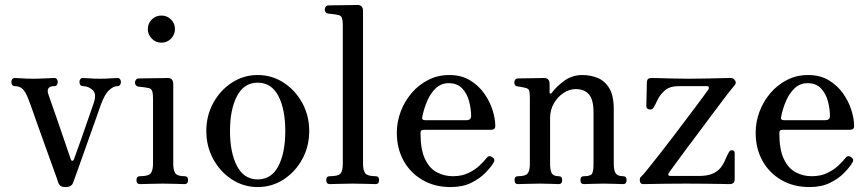

<svg xmlns="http://www.w3.org/2000/svg" viewBox="-20 -746 3516 778"><path d="M247 12Q231 12 224.5 6.5Q218 1 215 -9Q213 -17 203.5 -42.5Q194 -68 181.5 -103.5Q169 -139 154.5 -178.5Q140 -218 127.5 -254Q115 -290 106 -315Q97 -340 94 -347Q84 -373 72 -385Q60 -397 40 -397Q33 -397 29.5 -402Q26 -407 26 -414Q26 -420 29.5 -425Q33 -430 40 -430Q50 -430 70 -428.5Q90 -427 114 -427Q137 -427 163.5 -428.5Q190 -430 200 -430Q207 -430 210.5 -425Q214 -420 214 -414Q214 -407 210.5 -402Q207 -397 200 -397Q182 -397 176.5 -388.5Q171 -380 175 -367Q177 -360 187 -332Q197 -304 210 -266.5Q223 -229 235.5 -192Q248 -155 257 -129.5Q266 -104 267 -100Q269 -94 273.5 -94.5Q278 -95 279 -99Q282 -107 290.5 -130.5Q299 -154 310 -185Q321 -216 331.5 -247Q342 -278 350.5 -301.5Q359 -325 361 -332Q372 -367 354.5 -382Q337 -397 316 -397Q309 -397 305.5 -402Q302 -407 302 -414Q302 -420 305.5 -425Q309 -430 316 -430Q326 -430 343 -428.5Q360 -427 384 -427Q408 -427 427 -428.5Q446 -430 456 -430Q463 -430 466.5 -425Q470 -420 470 -414Q470 -407 466.5 -402Q463 -397 456 -397Q440 -397 422 -380.5Q404 -364 388 -320Q386 -314 375.5 -284Q365 -254 350 -212.5Q335 -171 320 -128Q305 -85 293 -52Q281 -19 277 -8Q271 12 247 12Z M547 0Q533 0 533 -16Q533 -32 547 -32Q582 -32 591 -44Q600 -56 600 -83V-347Q600 -372 595 -380.5Q590 -389 577 -390Q570 -392 558 -393Q546 -394 540 -395Q527 -398 527 -412Q527 -418 531 -423Q535 -428 541 -428Q544 -428 560.5 -428.5Q577 -429 598 -429Q619 -429 636.5 -429.5Q654 -430 659 -430Q682 -430 682 -406V-83Q682 -56 690.5 -44Q699 -32 728 -32Q742 -32 742 -16Q742 0 728 0Q718 0 691 -1Q664 -2 641 -2Q617 -2 587.5 -1Q558 0 547 0ZM634 -573Q611 -573 595 -589.5Q579 -606 579 -628Q579 -651 595 -667Q611 -683 634 -683Q657 -683 673 -667Q689 -651 689 -628Q689 -606 673 -589.5Q657 -573 634 -573Z M1024 12Q967 12 919.5 -19Q872 -50 844 -101.5Q816 -153 816 -215Q816 -277 844 -328.5Q872 -380 919.5 -411Q967 -442 1024 -442Q1082 -442 1129.5 -411Q1177 -380 1205 -328.5Q1233 -277 1233 -215Q1233 -153 1205 -101.5Q1177 -50 1129.5 -19Q1082 12 1024 12ZM1024 -19Q1080 -19 1108 -73Q1136 -127 1136 -215Q1136 -303 1108 -357Q1080 -411 1024 -411Q969 -411 940.5 -357Q912 -303 912 -215Q912 -127 940.5 -73Q969 -19 1024 -19Z M1316 0Q1302 0 1302 -16Q1302 -32 1316 -32Q1351 -32 1360 -43Q1369 -54 1369 -82V-643Q1369 -668 1364 -676.5Q1359 -685 1346 -686Q1339 -688 1327 -689Q1315 -690 1309 -691Q1296 -694 1296 -708Q1296 -714 1300 -719Q1304 -724 1310 -724Q1313 -724 1329.5 -724.5Q1346 -725 1367 -725Q1388 -725 1405.5 -725.5Q1423 -726 1428 -726Q1451 -726 1451 -702V-84Q1451 -55 1460.5 -43.5Q1470 -32 1502 -32Q1516 -32 1516 -16Q1516 0 1502 0Q1492 0 1462.5 -1Q1433 -2 1410 -2Q1386 -2 1356.5 -1Q1327 0 1316 0Z M1806 12Q1741 12 1691.5 -17Q1642 -46 1615 -95.5Q1588 -145 1588 -208Q1588 -252 1603.5 -293.5Q1619 -335 1647.5 -368.5Q1676 -402 1715 -422Q1754 -442 1800 -442Q1849 -442 1884 -421Q1919 -400 1942 -367.5Q1965 -335 1976 -299.5Q1987 -264 1987 -235Q1987 -220 1969 -220H1700Q1690 -220 1687 -217Q1684 -214 1684 -206Q1684 -140 1702 -102Q1720 -64 1750 -48Q1780 -32 1815 -32Q1851 -32 1878 -45Q1905 -58 1923 -75Q1941 -92 1951 -105Q1961 -119 1975 -109Q1988 -101 1980 -87Q1970 -70 1947.5 -46.5Q1925 -23 1890 -5.5Q1855 12 1806 12ZM1703 -259H1870Q1889 -259 1889 -276Q1889 -304 1881 -335Q1873 -366 1853 -387.5Q1833 -409 1798 -409Q1768 -409 1746.5 -389Q1725 -369 1711.5 -338Q1698 -307 1691 -272Q1688 -259 1703 -259Z M2079 0Q2065 0 2065 -16Q2065 -32 2079 -32Q2109 -32 2118 -43Q2127 -54 2127 -82V-349Q2127 -366 2125 -376.5Q2123 -387 2109 -390Q2102 -392 2092.5 -393.5Q2083 -395 2077 -396Q2064 -397 2064 -412Q2064 -418 2067.5 -423Q2071 -428 2078 -428Q2081 -428 2095.5 -428.5Q2110 -429 2128.5 -429Q2147 -429 2163 -429.5Q2179 -430 2184 -430Q2207 -430 2207 -406V-370Q2207 -367 2209.5 -366.5Q2212 -366 2216 -370Q2235 -396 2267 -419Q2299 -442 2340 -442Q2372 -442 2401 -430.5Q2430 -419 2448.5 -389Q2467 -359 2467 -303V-84Q2467 -55 2475 -43.5Q2483 -32 2505 -32Q2519 -32 2519 -16Q2519 0 2505 0Q2495 0 2472 -1Q2449 -2 2426 -2Q2402 -2 2379.5 -1Q2357 0 2346 0Q2332 0 2332 -16Q2332 -32 2346 -32Q2374 -32 2379.5 -43Q2385 -54 2385 -82V-291Q2385 -342 2366.5 -363.5Q2348 -385 2313 -385Q2287 -385 2263 -369Q2239 -353 2224 -326.5Q2209 -300 2209 -268V-84Q2209 -55 2216 -43.5Q2223 -32 2244 -32Q2258 -32 2258 -16Q2258 0 2244 0Q2234 0 2213 -1Q2192 -2 2168 -2Q2144 -2 2116.5 -1Q2089 0 2079 0Z M2586 0Q2575 0 2573 -11.5Q2571 -23 2576 -28Q2583 -34 2604 -60Q2625 -86 2654 -123Q2683 -160 2714.5 -201.5Q2746 -243 2774.5 -281Q2803 -319 2824 -347Q2845 -375 2851 -384Q2853 -388 2852 -392.5Q2851 -397 2845 -397H2731Q2694 -397 2674 -379.5Q2654 -362 2644.5 -341.5Q2635 -321 2629 -311Q2624 -301 2611.5 -302.5Q2599 -304 2599 -316Q2599 -321 2599.5 -340.5Q2600 -360 2600.5 -381.5Q2601 -403 2601 -412Q2602 -423 2606.5 -426.5Q2611 -430 2622 -430Q2624 -430 2646 -429.5Q2668 -429 2702 -428Q2736 -427 2772 -427Q2812 -427 2849 -428Q2886 -429 2911.5 -429.5Q2937 -430 2941 -430Q2952 -430 2958.5 -420Q2965 -410 2957 -401Q2949 -392 2928 -365Q2907 -338 2879 -300Q2851 -262 2820 -221Q2789 -180 2761.5 -143Q2734 -106 2714.5 -79Q2695 -52 2689 -44Q2687 -40 2688.5 -36.5Q2690 -33 2697 -33H2811Q2847 -33 2868 -42.5Q2889 -52 2900.5 -67Q2912 -82 2919 -99Q2926 -116 2934 -130Q2939 -139 2948 -137Q2957 -135 2957 -127V-20Q2957 0 2937 0Q2934 0 2907.5 -0.5Q2881 -1 2841.5 -1.5Q2802 -2 2760 -2Q2719 -2 2681 -1.5Q2643 -1 2617 -0.5Q2591 0 2586 0Z M3260 12Q3195 12 3145.5 -17Q3096 -46 3069 -95.5Q3042 -145 3042 -208Q3042 -252 3057.5 -293.5Q3073 -335 3101.5 -368.5Q3130 -402 3169 -422Q3208 -442 3254 -442Q3303 -442 3338 -421Q3373 -400 3396 -367.5Q3419 -335 3430 -299.5Q3441 -264 3441 -235Q3441 -220 3423 -220H3154Q3144 -220 3141 -217Q3138 -214 3138 -206Q3138 -140 3156 -102Q3174 -64 3204 -48Q3234 -32 3269 -32Q3305 -32 3332 -45Q3359 -58 3377 -75Q3395 -92 3405 -105Q3415 -119 3429 -109Q3442 -101 3434 -87Q3424 -70 3401.5 -46.5Q3379 -23 3344 -5.5Q3309 12 3260 12ZM3157 -259H3324Q3343 -259 3343 -276Q3343 -304 3335 -335Q3327 -366 3307 -387.5Q3287 -409 3252 -409Q3222 -409 3200.5 -389Q3179 -369 3165.5 -338Q3152 -307 3145 -272Q3142 -259 3157 -259Z"/></svg>

Font: Zen Old Mincho
Style: Regular
Weight: 400
Designer: Yoshimichi Ohira
Foundry: Positype
Version: Version 1.001